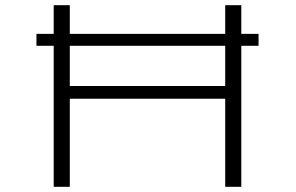

<svg xmlns="http://www.w3.org/2000/svg" viewBox="-20 -720 1140 740"><path d="M187 0V-543.5H120.5V-589.5H187V-700H249V-589.5H848V-700H910V-589.5H976.5V-543.5H910V0H848V-339.5H249V0ZM249 -388.5H848V-543.5H249Z"/></svg>

Font: Trispace Expanded ExtraLight
Style: Regular
Weight: 200
Width: 7
Designer: Tyler Finck
Foundry: Etcetera Type Company
Version: Version 1.210; ttfautohint (v1.8.3)